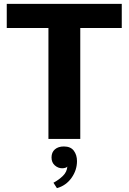

<svg xmlns="http://www.w3.org/2000/svg" viewBox="-20 -720 666 995"><path d="M231 -575H15V-700H611V-575H396V0H231ZM257 227Q285 212 306 191.5Q327 171 329 143Q327 147 319 149.5Q311 152 302 152Q281 152 264 137Q247 122 247 96Q247 69 264.5 54Q282 39 311 39Q346 39 362.5 61Q379 83 379 115Q379 162 350.5 202Q322 242 275 255Z"/></svg>

Font: Moderustic
Style: Bold
Weight: 700
Designer: Tural Alisoy
Foundry: TAFT Foundry
Version: Version 2.120